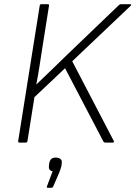

<svg xmlns="http://www.w3.org/2000/svg" viewBox="-20 -675 641 909"><path d="M72 0Q65 0 66 -7L168 -648Q169 -655 175 -655H206Q214 -655 212 -648L178 -433Q172 -394 166 -355.5Q160 -317 152 -276H153Q190 -311 225.5 -345.5Q261 -380 297 -415L543 -651Q547 -655 552 -655H597Q600 -655 601 -652.5Q602 -650 599 -648L322 -385L519 -7Q520 -4 519 -2Q518 0 515 0H478Q472 0 469 -6L288 -352L143 -215L110 -7Q109 0 102 0ZM206 214Q200 214 202 208L229 136Q219 134 214.5 127.5Q210 121 212 108L213 98Q216 83 223.5 77Q231 71 244 71Q259 71 267 78.5Q275 86 272 100L271 110Q269 118 266.5 125.5Q264 133 260 143L232 208Q229 214 224 214Z"/></svg>

Font: Sofia Sans ExtraLight
Style: Italic
Weight: 250
Italic angle: -9°
Version: Version 4.100-B